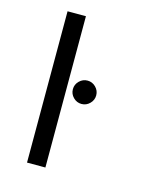

<svg xmlns="http://www.w3.org/2000/svg" viewBox="-106 -779 726 858"><g transform="rotate(15 256.5 -350.0)"><path d="M185 -700H100V0H185ZM213 -370Q213 -348 229 -332Q245 -316 267 -316Q289 -316 305 -332Q321 -348 321 -370Q321 -392 305 -408Q289 -424 267 -424Q245 -424 229 -408Q213 -392 213 -370Z"/></g></svg>

Font: Tenor Sans
Style: Regular
Weight: 400
Designer: Denis Masharov
Foundry: Denis Masharov
Version: Version 1.1